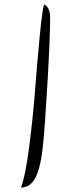

<svg xmlns="http://www.w3.org/2000/svg" viewBox="-20 -717 378 869"><path d="M179.2 -696.8Q194.3 -690.4 200.7 -673.8Q207 -657.2 207 -640.1Q207 -553.7 195.3 -348.9Q183.6 -144 173.8 -51.8Q164.1 39.6 141.1 85.7Q118.2 131.8 75.2 131.8Q94.7 80.1 111.6 -48.3Q128.4 -176.8 138.2 -303Q147.9 -429.2 159.2 -547.4Q170.4 -665.5 179.2 -696.8Z"/></svg>

Font: Dancing Script OT
Style: Regular
Weight: 400
Foundry: Pablo Impallari. www.impallari.com
Version: Version 1.000